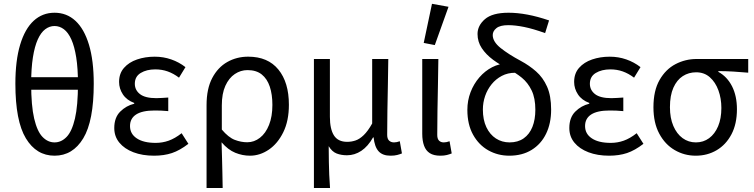

<svg xmlns="http://www.w3.org/2000/svg" viewBox="-20 -790 3886 989"><path d="M261 12Q167.4 12 113.3 -77.4Q59.2 -166.8 59.2 -358.8Q59.2 -478.1 83.8 -559.8Q108.4 -641.5 153.5 -683Q198.6 -724.4 261 -724.4Q323.5 -724.4 368.6 -682.8Q413.7 -641.1 438.3 -559.6Q462.9 -478.1 462.9 -358.8Q462.9 -166.8 408.8 -77.4Q354.7 12 261 12ZM261 -56.5Q295.8 -56.5 323.2 -84.9Q350.6 -113.2 366.1 -179.4Q381.6 -245.6 381.6 -358.8Q381.6 -438.2 372.6 -494.6Q363.6 -551.1 347.5 -586.9Q331.4 -622.6 309.2 -639.3Q287 -656 261 -656Q235 -656 212.9 -639.3Q190.7 -622.6 174.6 -586.9Q158.4 -551.1 149.5 -494.6Q140.5 -438.2 140.5 -358.8Q140.5 -245.6 156 -179.4Q171.5 -113.2 198.9 -84.9Q226.2 -56.5 261 -56.5ZM104.4 -327.7V-392.5H417.7V-327.7Z M773.5 12Q713.4 12 667.2 -5.7Q621 -23.4 594.8 -55.2Q568.6 -87 568.6 -130.5Q568.6 -184.5 599.3 -215.1Q630 -245.7 671.4 -255.7V-259.7Q632.6 -274.1 613 -303.8Q593.4 -333.5 593.4 -368Q593.4 -411.7 618.8 -440.5Q644.2 -469.4 686 -483.7Q727.7 -498 777 -498Q821.7 -498 862.1 -483.9Q902.5 -469.8 935.3 -444.2L902.1 -389.9Q873.6 -411.5 843.9 -422Q814.3 -432.6 779.9 -432.6Q735.3 -432.6 704.9 -414.2Q674.5 -395.8 674.5 -358.6Q674.5 -325.8 701.2 -305.1Q728 -284.4 785.4 -284.4Q800 -284.4 814.2 -285.5Q828.3 -286.6 846.7 -287.6V-217.6Q826.9 -219.6 810.1 -220.2Q793.3 -220.8 776.3 -220.8Q713.1 -220.8 681.4 -200.4Q649.7 -180 649.7 -140.7Q649.7 -100.3 684.7 -77.2Q719.6 -54 781.8 -54Q817 -54 848.9 -65.4Q880.9 -76.7 915.6 -103.8L950.4 -49.2Q906.3 -15.2 865.7 -1.6Q825 12 773.5 12Z M1044 178.5V-248.2Q1044 -332.9 1073.2 -388.1Q1102.3 -443.3 1150.9 -470.7Q1199.4 -498.1 1258.4 -498.1Q1359.9 -498.1 1414 -431.8Q1468.1 -365.5 1468.1 -250.4Q1468.1 -167.6 1439.3 -109Q1410.6 -50.4 1364.7 -19.2Q1318.8 12 1267.7 12Q1228.9 12 1191.9 -3.1Q1154.8 -18.2 1121.3 -57Q1122.7 -13.4 1123.7 24.1Q1124.8 61.5 1125.5 98.6Q1126.3 135.7 1127 178.5ZM1253.5 -57.2Q1289.3 -57.2 1318.9 -80.3Q1348.6 -103.3 1365.8 -146.5Q1383.1 -189.7 1383.1 -249.7Q1383.1 -303.3 1369.7 -343.7Q1356.3 -384 1328.2 -406.5Q1300.1 -428.9 1254.9 -428.9Q1219.6 -428.9 1189.4 -408.6Q1159.3 -388.4 1140.9 -348.1Q1122.6 -307.9 1122.6 -246.9V-122.6Q1157 -81.9 1189.4 -69.5Q1221.8 -57.2 1253.5 -57.2Z M1597 178.5V-486.1H1679.3V-188.7Q1679.3 -124.9 1700.3 -92.2Q1721.3 -59.4 1768.5 -59.4Q1790.4 -59.4 1811.3 -66.4Q1832.1 -73.3 1853.5 -93.9Q1874.9 -114.4 1897.1 -153.9V-486.1H1980.1Q1979.4 -420.4 1978 -352.4Q1976.5 -284.5 1975.5 -219.2Q1974.4 -153.8 1974.4 -95.4Q1974.4 -74.8 1984.3 -65.7Q1994.1 -56.5 2009.8 -56.5Q2016.4 -56.5 2023.7 -58Q2031 -59.5 2039.3 -62.5L2050.4 0.3Q2039.4 4.8 2025.6 8.4Q2011.8 12 1991.6 12Q1950.5 12 1929.9 -11Q1909.4 -34.1 1904.5 -82.4H1901.8Q1875.4 -35.8 1841.1 -13Q1806.8 9.8 1767.3 9.8Q1737.9 9.8 1714.1 0.7Q1690.4 -8.5 1673.1 -37.1Q1673.4 10.7 1674 44.8Q1674.5 78.9 1675.9 109.7Q1677.3 140.5 1680 178.5Z M2248 12Q2214.1 12 2193.8 -1.1Q2173.5 -14.1 2164.3 -39.6Q2155 -65 2155 -101.4V-486.1H2238Q2237.3 -420.4 2235.9 -352.4Q2234.4 -284.5 2233.4 -219.2Q2232.3 -153.8 2232.3 -95.4Q2232.3 -74.8 2241.4 -65.7Q2250.5 -56.5 2266.2 -56.5Q2272.8 -56.5 2280.1 -58Q2287.4 -59.5 2295.7 -62.5L2306.8 0.3Q2295.8 4.8 2282 8.4Q2268.2 12 2248 12ZM2219.7 -557.8 2162.6 -568.9 2205.2 -770.4 2290.3 -755Z M2603.4 12Q2544.6 12 2495.5 -15.5Q2446.4 -43 2416.9 -96Q2387.4 -149 2387.4 -224Q2387.4 -272.2 2403.8 -315Q2420.2 -357.8 2449.1 -391.3Q2478.1 -424.8 2515.3 -443.9Q2552.5 -463 2593.7 -463L2633.4 -415.2Q2595.4 -415.2 2564.8 -399.1Q2534.1 -382.9 2512.4 -356.1Q2490.6 -329.3 2478.9 -295.6Q2467.3 -261.8 2467.3 -226Q2467.3 -173 2485.2 -135.1Q2503.2 -97.1 2534.3 -76.8Q2565.5 -56.5 2604.9 -56.5Q2647.9 -56.5 2677.7 -77.5Q2707.4 -98.5 2722.5 -136.3Q2737.6 -174.1 2737.6 -224.7Q2737.6 -284.5 2718.6 -324Q2699.6 -363.6 2668.4 -389.3Q2637.1 -415 2599.7 -433.5Q2556.6 -455 2520.2 -481.8Q2483.8 -508.7 2461.8 -541.7Q2439.8 -574.7 2439.8 -614.9Q2439.8 -658.3 2478 -691.4Q2516.3 -724.4 2599.4 -724.4Q2645 -724.4 2696.6 -714.8Q2748.2 -705.2 2808.2 -684.8L2787.9 -619.5Q2726 -641.8 2679.9 -651.1Q2633.7 -660.4 2598.2 -660.4Q2556.2 -660.4 2537.2 -645.1Q2518.1 -629.9 2518.1 -609.5Q2518.1 -575.3 2558.5 -542.9Q2598.9 -510.5 2662.6 -476.4Q2705.8 -453.2 2741.3 -422.1Q2776.9 -390.9 2797.9 -343.8Q2818.9 -296.7 2818.9 -225.3Q2818.9 -154.6 2793 -101.3Q2767.2 -48 2718.7 -18Q2670.2 12 2603.4 12Z M3117.5 12Q3057.4 12 3011.2 -5.7Q2965 -23.4 2938.8 -55.2Q2912.6 -87 2912.6 -130.5Q2912.6 -184.5 2943.3 -215.1Q2974 -245.7 3015.4 -255.7V-259.7Q2976.6 -274.1 2957 -303.8Q2937.4 -333.5 2937.4 -368Q2937.4 -411.7 2962.8 -440.5Q2988.2 -469.4 3030 -483.7Q3071.7 -498 3121 -498Q3165.7 -498 3206.1 -483.9Q3246.5 -469.8 3279.3 -444.2L3246.1 -389.9Q3217.6 -411.5 3187.9 -422Q3158.3 -432.6 3123.9 -432.6Q3079.3 -432.6 3048.9 -414.2Q3018.5 -395.8 3018.5 -358.6Q3018.5 -325.8 3045.2 -305.1Q3072 -284.4 3129.4 -284.4Q3144 -284.4 3158.2 -285.5Q3172.3 -286.6 3190.7 -287.6V-217.6Q3170.9 -219.6 3154.1 -220.2Q3137.3 -220.8 3120.3 -220.8Q3057.1 -220.8 3025.4 -200.4Q2993.7 -180 2993.7 -140.7Q2993.7 -100.3 3028.7 -77.2Q3063.6 -54 3125.8 -54Q3161 -54 3192.9 -65.4Q3224.9 -76.7 3259.6 -103.8L3294.4 -49.2Q3250.3 -15.2 3209.7 -1.6Q3169 12 3117.5 12Z M3563.9 12Q3505.1 12 3455.5 -16.9Q3405.8 -45.7 3375.9 -101.5Q3345.9 -157.2 3345.9 -237.7Q3345.9 -323 3377.5 -378.2Q3409.1 -433.3 3459.7 -459.7Q3510.4 -486.1 3568.1 -486.1H3834.1V-415.6Q3792.8 -419.4 3756.9 -421.4Q3720.9 -423.5 3680.4 -423.8V-419.8Q3725.5 -395.1 3750.8 -345.5Q3776 -295.8 3776 -227.4Q3776 -151.7 3747.8 -98.2Q3719.6 -44.6 3671.5 -16.3Q3623.4 12 3563.9 12ZM3564.6 -56.5Q3603.1 -56.5 3632.6 -78.1Q3662.1 -99.8 3679 -139.6Q3695.8 -179.4 3695.8 -234Q3695.8 -282.6 3680.6 -324.6Q3665.3 -366.6 3636.4 -392.1Q3607.5 -417.6 3565.9 -417.6Q3527.5 -417.6 3497 -397.9Q3466.5 -378.2 3448.7 -338.3Q3430.9 -298.4 3430.9 -237.7Q3430.9 -182 3448.4 -141.3Q3465.9 -100.5 3496 -78.5Q3526.2 -56.5 3564.6 -56.5Z"/></svg>

Font: Source Sans 3 Variable
Style: Regular
Weight: 200
Designer: Paul D. Hunt
Foundry: Adobe Systems Incorporated
Version: Version 3.026